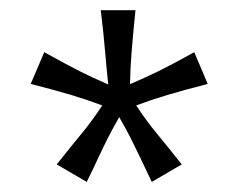

<svg xmlns="http://www.w3.org/2000/svg" viewBox="-20 -743 474 375"><path d="M149.4 -387.7 90.8 -421.9Q121.1 -460 140.6 -483.6Q160.2 -507.3 179.7 -537.1Q150.9 -547.9 119.4 -557.4Q87.9 -566.9 40 -579.1L66.4 -641.1Q109.4 -617.2 135.5 -604Q161.6 -590.8 191.4 -578.1Q188 -609.4 185.3 -642.1Q182.6 -674.8 176.8 -723.1H244.6Q239.7 -674.8 237.1 -642.1Q234.4 -609.4 233.9 -578.6Q263.7 -591.3 290 -604.2Q316.4 -617.2 359.4 -641.1L385.7 -579.1Q338.4 -566.9 306.6 -557.4Q274.9 -547.9 246.1 -537.1Q265.6 -507.3 285.2 -483.6Q304.7 -460 335 -421.9L276.4 -387.7Q263.2 -415.5 253.9 -435.1Q244.6 -454.6 235.4 -472.9Q226.1 -491.2 212.9 -514.2Q199.7 -491.2 190.4 -472.9Q181.2 -454.6 172.1 -435.1Q163.1 -415.5 149.4 -387.7Z"/></svg>

Font: Harmattan
Style: Bold
Weight: 700
Designer: George W. Nuss III and SIL International
Foundry: SIL International
Version: Version 4.000